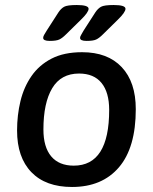

<svg xmlns="http://www.w3.org/2000/svg" viewBox="-20 -738 609 765"><path d="M178 -575Q152 -575 152 -587Q152 -592 155.5 -598.5Q159 -605 166 -616L213 -689Q223 -704 235.5 -711Q248 -718 286 -718Q333 -718 333 -703Q333 -689 302 -659L243 -601Q228 -586 216 -580.5Q204 -575 178 -575ZM325 -575Q299 -575 299 -587Q299 -592 303 -598.5Q307 -605 313 -616L360 -689Q370 -704 382.5 -711Q395 -718 433 -718Q480 -718 480 -703Q480 -689 449 -659L390 -601Q375 -586 363 -580.5Q351 -575 325 -575ZM267 7Q162 7 105 -52Q48 -111 48 -218Q48 -279 61.5 -335Q75 -391 105.5 -435Q136 -479 185.5 -504.5Q235 -530 307 -530Q409 -530 465 -470.5Q521 -411 521 -303Q521 -150 454 -71.5Q387 7 267 7ZM274 -78Q415 -78 415 -300Q415 -370 384.5 -407.5Q354 -445 295 -445Q223 -445 188 -386.5Q153 -328 153 -222Q153 -152 184 -115Q215 -78 274 -78Z"/></svg>

Font: Asap Medium
Style: Italic
Weight: 500
Italic angle: -6°
Designer: Pablo Cosgaya
Foundry: Omnibus-Type
Version: Version 3.001; ttfautohint (v1.8.3)